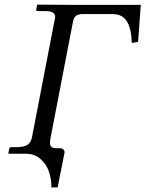

<svg xmlns="http://www.w3.org/2000/svg" viewBox="-20 -667 631 833"><path d="M92.8 0H18.1L16.1 -2L20 -21Q21.5 -28.8 28.8 -28.8H56.2Q85 -28.8 99.9 -39.3Q114.7 -49.8 119.1 -73.2L215.8 -574.2Q219.2 -585.9 219.2 -592.8Q219.2 -606.9 208.7 -613Q198.2 -619.1 172.9 -619.1H144Q135.7 -619.1 137.2 -626L141.1 -646L144 -647Q257.8 -646 271 -646H590.8L579.1 -484.9L551.8 -481Q550.3 -540.5 531.2 -573.2Q512.2 -606 466.8 -606H338.9Q320.8 -606 310.5 -599.1Q300.3 -592.3 296.9 -574.2L200.2 -73.2Q196.8 -56.2 196.8 -47.9Q196.8 -35.6 203.1 -29.8Q209.5 -23.9 226.1 -23.9H243.2Q249.5 -23.9 255.4 -18.3Q261.2 -12.7 259.8 -3.9L230 146H203.1Q203.1 108.9 192.1 76.9Q181.2 44.9 155.3 22.5Q129.4 0 92.8 0Z"/></svg>

Font: Common Serif
Style: Bold Italic
Weight: 700
Italic angle: -12°
Designer: Philipp H. Poll, Khaled Hosny
Foundry: Stefan Peev, Context Ltd.
Version: Version 1.026